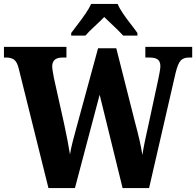

<svg xmlns="http://www.w3.org/2000/svg" viewBox="-23 -951 992 971"><path d="M71 -607Q63 -638 48.5 -649Q34 -660 8 -660H-3V-714H313V-660H293Q241 -660 241 -615Q241 -607 244 -588.5Q247 -570 250 -555L301 -326Q309 -290 317.5 -245.5Q326 -201 331 -170Q336 -202 345 -236Q354 -270 365 -311L473 -707H565L660 -332Q673 -284 682.5 -242.5Q692 -201 697 -167Q702 -200 711 -243Q720 -286 730 -330L778 -553Q781 -567 784.5 -586.5Q788 -606 788 -616Q788 -640 775 -650Q762 -660 733 -660H712V-714H949V-660H932Q906 -660 891.5 -645.5Q877 -631 865 -582L731 0H597L481 -472L356 0H222ZM337 -784Q351 -803 371 -829Q391 -855 409.5 -882Q428 -909 438 -931H572Q581 -909 599.5 -882Q618 -855 638.5 -829Q659 -803 672 -784V-771H600Q591 -781 573.5 -798.5Q556 -816 536.5 -834Q517 -852 504 -865Q484 -844 454.5 -817Q425 -790 409 -771H337Z"/></svg>

Font: Noto Serif Hebrew Condensed ExtraBold
Style: Regular
Weight: 800
Width: 3
Designer: Monotype Design Team
Foundry: Monotype Imaging Inc.
Version: Version 2.004; ttfautohint (v1.8.4.7-5d5b)